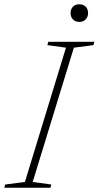

<svg xmlns="http://www.w3.org/2000/svg" viewBox="-47 -878 462 898"><path d="M261.5 -655 174.5 -667 179 -682.5H394.5L390 -667L298.5 -655L106 -27L193 -15L189 0H-27L-22.5 -15L69.5 -27ZM324 -775.5Q305 -775.5 294 -787.5Q283 -799.5 283 -817Q283 -835 294 -846.5Q305 -858 324 -858Q343 -858 354 -846.5Q365 -835 365 -817Q365 -799.5 354 -787.5Q343 -775.5 324 -775.5Z"/></svg>

Font: Newsreader ExtraLight
Style: Italic
Weight: 250
Italic angle: -17°
Designer: Hugues Gentile
Foundry: Production Type
Version: Version 1.003